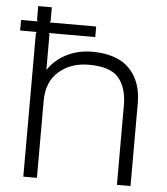

<svg xmlns="http://www.w3.org/2000/svg" viewBox="-57 -891 820 942"><g transform="rotate(5 353.0 -420.0)"><path d="M621 -407V0H554V-392Q554 -478 513 -526.5Q472 -575 366 -575Q277 -575 218.5 -524Q160 -473 160 -379V0H93V-707L97 -713H15V-765H97L93 -773V-840H160V-773L156 -765H385V-713H156L160 -707V-534H162Q196 -584 252.5 -612Q309 -640 376 -640Q499 -640 560 -578Q621 -516 621 -407Z"/></g></svg>

Font: Sinkin Sans 300 Light
Style: Regular
Weight: 300
Designer: Keith Bates
Foundry: K-Type
Version: Sinkin Sans (version 1.0)  by Keith Bates   •   © 2014   www